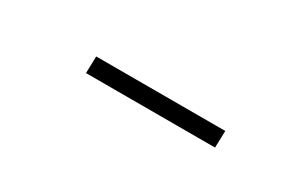

<svg xmlns="http://www.w3.org/2000/svg" viewBox="-2 -830 506 335"><g transform="rotate(30 250.5 -663.0)"><path d="M143 -680H403L402 -646H142Z"/></g></svg>

Font: Literata 72pt ExtraLight
Style: Italic
Weight: 200
Italic angle: -2°
Designer: Latin by Veronika Burian and Jose Scaglione. Greek by Irene Vlachou. Cyrillic by Vera Evstafieva
Foundry: TypeTogether
Version: Version 3.002